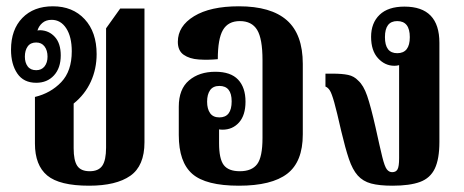

<svg xmlns="http://www.w3.org/2000/svg" viewBox="-20 -579 1473 610"><path d="M263 11Q169 11 130 -21.5Q91 -54 91 -123V-271Q141 -283 174.5 -318Q208 -353 208 -416Q208 -462 190.5 -489Q173 -516 144 -516Q126 -516 114.5 -506Q103 -496 99 -482Q103 -483 108 -483Q136 -482 154.5 -461.5Q173 -441 173 -403Q173 -363 151.5 -339.5Q130 -316 95 -316Q55 -316 35 -345.5Q15 -375 15 -421Q15 -485 51 -522Q87 -559 148 -559Q211 -559 249 -518Q287 -477 287 -407Q287 -360 268.5 -319.5Q250 -279 214 -250V-108Q214 -69 225.5 -52Q237 -35 265 -35Q293 -35 305 -52.5Q317 -70 317 -110V-489L362 -552H439V-127Q439 -52 394 -20.5Q349 11 263 11ZM95 -356Q112 -356 121.5 -368Q131 -380 131 -399Q131 -419 121.5 -431.5Q112 -444 95 -444Q77 -444 68 -431.5Q59 -419 59 -399Q59 -380 68 -368Q77 -356 95 -356Z M739 11Q634 11 591 -26.5Q548 -64 548 -150V-240Q548 -296 580.5 -323.5Q613 -351 664 -351Q713 -351 736.5 -326Q760 -301 760 -256Q760 -213 739.5 -190Q719 -167 687 -167Q681 -167 676 -168V-124Q676 -74 691 -54.5Q706 -35 742 -35Q780 -35 797 -57.5Q814 -80 814 -141V-388Q814 -456 797 -484Q780 -512 742 -512Q705 -512 688.5 -484Q672 -456 672 -391Q641 -388 611.5 -390Q582 -392 563.5 -405Q545 -418 545 -446Q545 -496 596.5 -527.5Q648 -559 739 -559Q841 -559 891.5 -514.5Q942 -470 942 -376V-152Q942 -65 892.5 -27Q843 11 739 11ZM677 -206Q716 -206 716 -257Q716 -306 677 -306Q657 -306 647.5 -292.5Q638 -279 638 -256Q638 -233 647.5 -219.5Q657 -206 677 -206Z M1227 11Q1185 11 1159 4Q1133 -3 1116.5 -21.5Q1100 -40 1088.5 -74Q1077 -108 1064 -163Q1050 -225 1042 -253.5Q1034 -282 1028 -291.5Q1022 -301 1014 -304V-345H1037Q1067 -345 1086 -341Q1105 -337 1118 -323Q1135 -308 1146.5 -274.5Q1158 -241 1173 -175Q1187 -111 1194.5 -80.5Q1202 -50 1209 -41Q1216 -32 1226 -32Q1238 -32 1243 -41Q1248 -50 1248 -76V-372Q1241 -370 1233 -370Q1203 -370 1181 -394Q1159 -418 1159 -462Q1159 -506 1186 -532Q1213 -558 1265 -558Q1376 -558 1376 -443V-128Q1376 -74 1361.5 -43.5Q1347 -13 1314.5 -1Q1282 11 1227 11ZM1242 -410Q1282 -410 1282 -461Q1282 -512 1242 -512Q1203 -512 1203 -461Q1203 -410 1242 -410Z"/></svg>

Font: Noto Serif Thai ExtraCondensed
Style: Bold
Weight: 700
Width: 2
Designer: Monotype Design Team
Foundry: Monotype Imaging Inc.
Version: Version 2.002; ttfautohint (v1.8.4.7-5d5b)